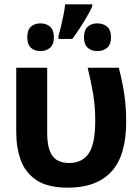

<svg xmlns="http://www.w3.org/2000/svg" viewBox="-20 -858 640 887"><path d="M294 9Q201 9 149 -25.5Q97 -60 76 -118Q55 -176 55 -248V-545H198V-244Q198 -196 208.5 -165Q219 -134 241.5 -119.5Q264 -105 299 -105Q360 -105 390 -149.5Q420 -194 420 -300Q420 -365 410.5 -422.5Q401 -480 385 -545H529Q540 -502 547.5 -462.5Q555 -423 559 -383Q563 -343 563 -296Q563 -139 494.5 -65Q426 9 294 9ZM250 -691Q256 -711 262 -737Q268 -763 273.5 -790Q279 -817 281 -838H406V-828Q396 -806 381.5 -781Q367 -756 350 -730Q333 -704 314 -678H250ZM167 -622Q139 -622 122.5 -637.5Q106 -653 106 -686Q106 -719 122.5 -734.5Q139 -750 167 -750Q194 -750 211.5 -734.5Q229 -719 229 -686Q229 -653 211.5 -637.5Q194 -622 167 -622ZM430 -622Q402 -622 385 -637.5Q368 -653 368 -686Q368 -719 385 -734.5Q402 -750 430 -750Q457 -750 475 -734.5Q493 -719 493 -686Q493 -653 475 -637.5Q457 -622 430 -622Z"/></svg>

Font: Noto Sans Mono
Style: Bold
Weight: 700
Designer: Monotype Design Team
Foundry: Monotype Imaging Inc.
Version: Version 2.014